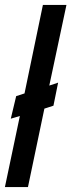

<svg xmlns="http://www.w3.org/2000/svg" viewBox="-32 -763 291 783"><path d="M-12 0 49 -290 12 -279 34 -371 68 -382 143 -743H239L169 -414L205 -426L186 -332L149 -320L82 0Z"/></svg>

Font: Saira UltraCondensed
Style: Bold Italic
Weight: 700
Width: 1
Italic angle: -12°
Designer: Hector Gatti with collaboration of the Omnibus-Type team
Foundry: Omnibus-Type
Version: Version 1.101